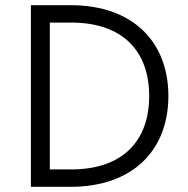

<svg xmlns="http://www.w3.org/2000/svg" viewBox="-20 -720 726 740"><path d="M99 0H252C495 0 629 -144 629 -350C629 -556 495 -700 252 -700H99ZM254 -67H172V-633H254C458 -633 555 -518 555 -350C555 -182 458 -67 254 -67Z"/></svg>

Font: Chess Sans
Style: Regular
Weight: 400
Designer: Wolf Bōese
Foundry: Wolf Bōese
Version: Version 7.223;Glyphs 3.3 (3306)